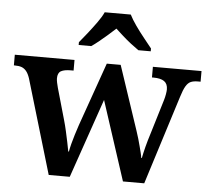

<svg xmlns="http://www.w3.org/2000/svg" viewBox="-54 -824 967 881"><g transform="rotate(5 429.0 -383.0)"><path d="M73 -434Q66 -455 56.5 -466.5Q47 -478 34.5 -482.5Q22 -487 2 -487H-1V-536H274V-487H261Q231 -487 216 -478.5Q201 -470 201 -445Q201 -437 203.5 -425Q206 -413 209 -402L250 -258Q257 -234 263 -207Q269 -180 274 -156Q279 -132 282 -115H285Q288 -132 293 -151.5Q298 -171 305 -193.5Q312 -216 320 -240L423 -532H487L586 -236Q592 -218 597 -201Q602 -184 606 -168Q610 -152 613.5 -138.5Q617 -125 618 -115H621Q626 -140 633 -167.5Q640 -195 653 -236L699 -388Q703 -401 705.5 -415.5Q708 -430 708 -438Q708 -464 691.5 -475.5Q675 -487 642 -487H635V-536H859V-487H846Q827 -487 814 -481.5Q801 -476 791 -459Q781 -442 771 -409L642 0H544L425 -365L299 0H202ZM287 -619Q303 -638 323.5 -664Q344 -690 363.5 -717Q383 -744 393 -766H513Q524 -744 543 -717Q562 -690 583 -664Q604 -638 619 -619V-606H562Q546 -617 526 -632.5Q506 -648 487 -665Q468 -682 453 -696Q438 -682 418.5 -665Q399 -648 380 -632.5Q361 -617 345 -606H287Z"/></g></svg>

Font: Noto Serif Armenian SemiBold
Style: Regular
Weight: 600
Version: Version 2.007